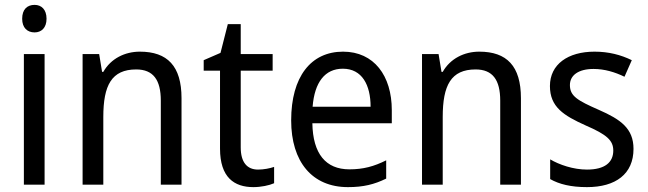

<svg xmlns="http://www.w3.org/2000/svg" viewBox="-20 -758 2661 788"><path d="M122 -738C92 -738 71 -720 71 -681C71 -644 92 -625 122 -625C150 -625 171 -644 171 -681C171 -719 150 -738 122 -738ZM163 -536H78V0H163Z M554 -546C493 -546 435 -518 404 -463H399L387 -536H319V0H404V-278C404 -408 438 -473 539 -473C609 -473 640 -430 640 -345V0H725V-355C725 -487 667 -546 554 -546Z M1039 -62C994 -62 968 -92 968 -153V-468H1099V-536H968V-659H915L885 -541L816 -511V-468H883V-148C883 -30 941 10 1020 10C1051 10 1085 3 1105 -6V-73C1088 -67 1062 -62 1039 -62Z M1388 -546C1256 -546 1175 -443 1175 -264C1175 -94 1261 10 1408 10C1471 10 1516 -1 1565 -25V-100C1515 -75 1471 -63 1414 -63C1317 -63 1264 -127 1262 -252H1588V-306C1588 -447 1515 -546 1388 -546ZM1387 -476C1466 -476 1501 -409 1501 -320H1263C1271 -421 1314 -476 1387 -476Z M1947 -546C1886 -546 1828 -518 1797 -463H1792L1780 -536H1712V0H1797V-278C1797 -408 1831 -473 1932 -473C2002 -473 2033 -430 2033 -345V0H2118V-355C2118 -487 2060 -546 1947 -546Z M2580 -147C2580 -231 2527 -268 2438 -307C2349 -346 2319 -364 2319 -409C2319 -449 2354 -475 2416 -475C2461 -475 2504 -462 2543 -443L2573 -511C2528 -533 2478 -546 2420 -546C2311 -546 2237 -494 2237 -405C2237 -319 2293 -284 2384 -243C2472 -205 2497 -181 2497 -140C2497 -92 2463 -62 2389 -62C2333 -62 2275 -82 2238 -104V-23C2275 -2 2323 10 2389 10C2507 10 2580 -44 2580 -147Z"/></svg>

Font: Noto Sans Armenian SemiCondensed
Style: Regular
Weight: 400
Width: 4
Designer: Monotype Design Team
Foundry: Monotype Imaging Inc.
Version: Version 2.008